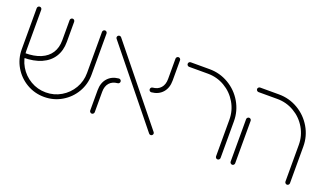

<svg xmlns="http://www.w3.org/2000/svg" viewBox="-57 -868 2078 1222"><g transform="rotate(20 982.0 -257.5)"><path d="M34.1 -228.5V-507Q34.1 -513.3 38.7 -518Q43.3 -522.6 49.6 -522.6Q55.9 -522.6 60.4 -518Q64.8 -513.3 64.8 -507V-228.5Q64.8 -172.6 92.6 -125.4Q120.4 -78.1 167.6 -50.4Q214.8 -22.6 270.7 -22.6Q326.7 -22.6 373.9 -50.4Q421.1 -78.1 448.7 -125.4Q476.3 -172.6 476.3 -228.5V-507Q476.3 -513.3 480.9 -518Q485.6 -522.6 491.9 -522.6Q498.1 -522.6 502.6 -518Q507 -513.3 507 -507V-228.5Q507 -164.1 475.4 -109.8Q443.7 -55.6 389.4 -23.7Q335.2 8.1 270.7 8.1Q206.3 8.1 152 -23.7Q97.8 -55.6 65.9 -109.8Q34.1 -164.1 34.1 -228.5ZM257 -370.4V-507Q257 -513.3 261.7 -518Q266.3 -522.6 272.6 -522.6Q278.9 -522.6 283.3 -518Q287.8 -513.3 287.8 -507V-370.4Q287.8 -311.5 260.9 -269.1Q234.1 -226.7 183 -204.3Q131.9 -181.9 61.1 -181.9V-212.6Q123.7 -212.6 167.6 -231.1Q211.5 -249.6 234.3 -285Q257 -320.4 257 -370.4Z M979.6 -1.5 578.9 -497.4Q575.2 -501.9 575.2 -507Q575.2 -513.3 579.8 -517.8Q584.4 -522.2 590.7 -522.2Q597.8 -522.2 602.2 -516.7L1003 -20.7Q1006.7 -16.3 1006.7 -11.1Q1006.7 -4.8 1002.2 -0.4Q997.8 4.1 991.5 4.1Q984.1 4.1 979.6 -1.5ZM577 -11.5V-149.3Q577 -198.9 604.3 -229.8Q631.5 -260.7 678.5 -265.2Q685.2 -265.9 690.6 -261.5Q695.9 -257 695.9 -250Q695.9 -244.1 692 -239.6Q688.1 -235.2 682.2 -234.4Q646.7 -231.5 627.2 -209.3Q607.8 -187 607.8 -149.3V-11.5Q607.8 -5.2 603.3 -0.6Q598.9 4.1 592.6 4.1Q586.3 4.1 581.7 -0.6Q577 -5.2 577 -11.5ZM886.3 -268.5Q886.3 -274.4 890.2 -278.9Q894.1 -283.3 900 -284.1Q935.2 -287 954.6 -309.3Q974.1 -331.5 974.1 -369.3V-507Q974.1 -513.3 978.7 -518Q983.3 -522.6 989.6 -522.6Q995.9 -522.6 1000.4 -518Q1004.8 -513.3 1004.8 -507V-369.3Q1004.8 -319.6 977.6 -288.7Q950.4 -257.8 903.3 -253.3Q896.7 -252.6 891.5 -257Q886.3 -261.5 886.3 -268.5Z M1444.4 4.1Q1438.1 4.1 1433.7 -0.6Q1429.3 -5.2 1429.3 -11.5V-259.3Q1429.3 -321.1 1398.3 -373.7Q1367.4 -426.3 1315 -457Q1262.6 -487.8 1200.7 -487.8H1073.3Q1067 -487.8 1062.6 -492.4Q1058.1 -497 1058.1 -503.3Q1058.1 -509.6 1062.6 -514.1Q1067 -518.5 1073.3 -518.5H1200.7Q1270.7 -518.5 1330.4 -483.5Q1390 -448.5 1425 -388.9Q1460 -329.3 1460 -259.3V-11.5Q1460 -5.2 1455.4 -0.6Q1450.7 4.1 1444.4 4.1Z M1528.1 -11.5V-298.9Q1528.1 -305.2 1532.8 -309.6Q1537.4 -314.1 1543.7 -314.1Q1550 -314.1 1554.4 -309.6Q1558.9 -305.2 1558.9 -298.9V-11.5Q1558.9 -5.2 1554.4 -0.6Q1550 4.1 1543.7 4.1Q1537.4 4.1 1532.8 -0.6Q1528.1 -5.2 1528.1 -11.5ZM1914.8 4.1Q1908.5 4.1 1903.9 -0.6Q1899.3 -5.2 1899.3 -11.5V-259.3Q1899.3 -321.1 1868.5 -373.7Q1837.8 -426.3 1785.2 -457Q1732.6 -487.8 1670.7 -487.8H1543.7Q1537.4 -487.8 1532.8 -492.4Q1528.1 -497 1528.1 -503.3Q1528.1 -509.6 1532.8 -514.1Q1537.4 -518.5 1543.7 -518.5H1670.7Q1740.7 -518.5 1800.4 -483.5Q1860 -448.5 1895 -388.9Q1930 -329.3 1930 -259.3V-11.5Q1930 -5.2 1925.6 -0.6Q1921.1 4.1 1914.8 4.1Z"/></g></svg>

Font: 26F Galaxy Hebrew Ultra Light
Style: Regular
Weight: 200
Designer: C₂₉H₂₅N₃O₅
Version: Version 1.000